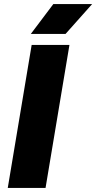

<svg xmlns="http://www.w3.org/2000/svg" viewBox="-20 -920 471 940"><path d="M135 -700H320L203 0H18ZM241 -900H431L301 -754H131Z"/></svg>

Font: Oak Sans Black
Style: Italic
Weight: 900
Italic angle: -9.5°
Foundry: Erik Kennedy, Walven
Version: Version 1.000